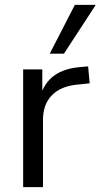

<svg xmlns="http://www.w3.org/2000/svg" viewBox="-20 -773 415 793"><path d="M75.6 0V-486.3H154.7V-371H144.7Q161.8 -430.5 203.9 -460.9Q246 -491.3 315 -496.3L344 -498.8L350.4 -428.9L298.6 -423.5Q230.7 -416.9 194.1 -379.3Q157.5 -341.7 157.5 -277.3V0ZM185.5 -551.3 289.1 -752.8H375.5L244.1 -551.3Z"/></svg>

Font: Nunito Sans 12pt ExtraLight
Style: Regular
Weight: 200
Designer: Vernon Adams
Foundry: Vernon Adams
Version: Version 3.101;gftools[0.9.27]